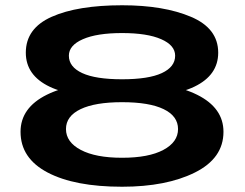

<svg xmlns="http://www.w3.org/2000/svg" viewBox="-20 -701 932 729"><path d="M443.5 8Q611.5 8 720 -46Q828.5 -100 828.5 -200.5Q828.5 -291.5 728.5 -341.2Q628.5 -391 443.5 -391Q258.5 -391 158.2 -341.5Q58 -292 58 -200.5Q58 -100 160.8 -46Q263.5 8 443.5 8ZM443.5 -102Q343 -102 286.8 -131.8Q230.5 -161.5 230.5 -211Q230.5 -260 285.8 -286.5Q341 -313 443.5 -313Q547 -313 601.5 -286.5Q656 -260 656 -211Q656 -161.5 600.2 -131.8Q544.5 -102 443.5 -102ZM443.5 -328.5Q628 -328.5 718.2 -372Q808.5 -415.5 808.5 -501Q808.5 -593.5 705 -637.2Q601.5 -681 444 -681Q274.5 -681 176.2 -637.2Q78 -593.5 78 -501Q78 -415 168.5 -371.8Q259 -328.5 443.5 -328.5ZM443.5 -400Q343 -400 292.2 -423.5Q241.5 -447 241.5 -489.5Q241.5 -529 294.8 -552.2Q348 -575.5 443.5 -575.5Q539 -575.5 592 -552.2Q645 -529 645 -489.5Q645 -447 594.5 -423.5Q544 -400 443.5 -400Z"/></svg>

Font: Anybody ExtraExpanded SemiBold
Style: Regular
Weight: 600
Width: 8
Version: Version 1.113;gftools[0.9.25]